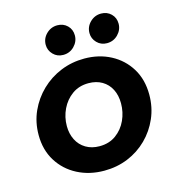

<svg xmlns="http://www.w3.org/2000/svg" viewBox="-107 -798 834 903"><g transform="rotate(-15 310.0 -347.0)"><path d="M291 12Q219 12 161 -18Q103 -48 69 -102.5Q35 -157 35 -230Q35 -292 59 -345Q83 -398 124.5 -438Q166 -478 220 -500Q274 -522 335 -522Q406 -522 463 -492Q520 -462 553.5 -407.5Q587 -353 587 -279Q587 -218 564 -165Q541 -112 500.5 -72Q460 -32 406.5 -10Q353 12 291 12ZM299 -105Q346 -105 379.5 -129.5Q413 -154 430.5 -192.5Q448 -231 448 -274Q448 -313 433 -342.5Q418 -372 390 -388.5Q362 -405 324 -405Q278 -405 244.5 -381Q211 -357 192.5 -318.5Q174 -280 174 -236Q174 -199 189 -169Q204 -139 232.5 -122Q261 -105 299 -105ZM458 -564Q429 -564 409.5 -584Q390 -604 390 -631Q390 -662 412.5 -684Q435 -706 466 -706Q495 -706 514.5 -687Q534 -668 534 -639Q534 -609 512 -586.5Q490 -564 458 -564ZM245 -564Q216 -564 196.5 -584Q177 -604 177 -631Q177 -662 199.5 -684Q222 -706 253 -706Q282 -706 301.5 -687Q321 -668 321 -639Q321 -609 299 -586.5Q277 -564 245 -564Z"/></g></svg>

Font: MuseoModerno Thin SemiBold
Style: Italic
Weight: 600
Italic angle: -9°
Version: Version 1.003